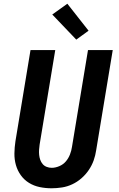

<svg xmlns="http://www.w3.org/2000/svg" viewBox="-20 -1004 640 1032"><path d="M257 8Q224 8 193 1.5Q162 -5 136 -21Q110 -37 92 -62Q74 -87 65.5 -117Q57 -147 57.5 -179.5Q58 -212 63 -245L144 -735H277L193 -227Q191 -213 190 -199Q189 -185 190.5 -171Q192 -157 196.5 -144.5Q201 -132 209.5 -122Q218 -112 231 -107Q244 -102 258 -102Q278 -102 299 -111Q320 -120 334 -136.5Q348 -153 356 -173.5Q364 -194 367 -215L453 -735H586L497 -197Q493 -169 483.5 -142Q474 -115 457 -90Q440 -65 417.5 -45.5Q395 -26 368.5 -13.5Q342 -1 313.5 3.5Q285 8 257 8ZM390 -791 261 -926 342 -984 456 -839Z"/></svg>

Font: Iosevka Aile Extrabold Oblique
Style: Regular
Weight: 800
Italic angle: -9°
Designer: Belleve Invis
Foundry: Belleve Invis
Version: Version 31.1.0; ttfautohint (v1.8.4)